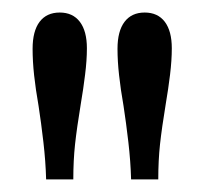

<svg xmlns="http://www.w3.org/2000/svg" viewBox="-20 -633 328 308"><path d="M41.9 -462.9Q37.1 -490.3 34.7 -512.5Q32.3 -534.7 32.3 -554.8Q32.3 -583.1 43.5 -598Q54.8 -612.9 75.8 -612.9Q96.8 -612.9 108.1 -598Q119.4 -583.1 119.4 -555.6Q119.4 -536.3 116.5 -513.3Q113.7 -490.3 109.7 -466.9Q103.2 -427.4 100.4 -401.6Q97.6 -375.8 97.6 -345.2H54Q53.2 -374.2 49.6 -405.2Q46 -436.3 41.9 -462.9ZM178.2 -462.9Q173.4 -490.3 171 -512.5Q168.5 -534.7 168.5 -554.8Q168.5 -583.1 179.8 -598Q191.1 -612.9 212.1 -612.9Q233.1 -612.9 244.4 -598Q255.6 -583.1 255.6 -555.6Q255.6 -536.3 252.8 -513.3Q250 -490.3 246 -466.9Q239.5 -427.4 236.7 -401.6Q233.9 -375.8 233.9 -345.2H190.3Q189.5 -374.2 185.9 -405.2Q182.3 -436.3 178.2 -462.9Z"/></svg>

Font: Playfair Micro SmCond SmLight
Style: Regular
Weight: 360
Width: 4
Designer: Claus Eggers Sørensen
Foundry: Claus Eggers Sørensen
Version: Version 2.100;Glyphs 3.2 (3219)